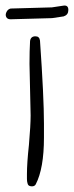

<svg xmlns="http://www.w3.org/2000/svg" viewBox="-51 -658 261 677"><path d="M44 -36V-27Q44 -18 46 -12Q48 -3 55 -2Q57 -1 62 -1Q71 -1 75 -8Q104 -64 104 -173V-222Q104 -314 90 -515Q88 -530 74 -530Q57 -530 55 -513Q53 -479 53 -433Q53 -422 55 -342Q57 -262 57 -251Q57 -216 51 -147Q44 -83 44 -44ZM-14 -590Q-25 -590 -29 -598Q-33 -606 -28 -616Q-23 -626 -13 -628H-10L132 -632L172 -638Q190 -641 190 -623Q190 -606 175 -601Q174 -600 172 -600L132 -594H130Z"/></svg>

Font: Neythal
Style: Regular
Weight: 400
Designer: Tharique Azeez
Foundry: Tharique Azeez
Version: Version 0.44